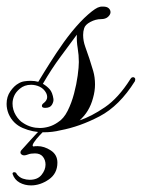

<svg xmlns="http://www.w3.org/2000/svg" viewBox="-24 -399 430 582"><path d="M380 -165Q383 -165 385 -162Q387 -159 385 -153Q338 -78 278 -46.5Q218 -15 159 -4Q135 2 109 2Q75 2 45 -11Q15 -24 2 -54Q-4 -69 -4 -84Q-4 -106 7.5 -122.5Q19 -139 32 -146Q40 -151 49.5 -152.5Q59 -154 69 -154Q82 -154 92 -151Q95 -156 110 -180.5Q125 -205 147 -238.5Q169 -272 193 -302Q219 -334 243 -355Q267 -376 278 -378Q281 -379 284 -379Q287 -379 289 -379Q300 -379 305.5 -374Q311 -369 311 -362Q311 -355 303.5 -348Q296 -341 282 -341Q266 -341 250 -332.5Q234 -324 231 -313Q228 -304 228 -293Q228 -275 234.5 -257Q241 -239 247 -221Q253 -203 258.5 -184Q264 -165 264 -143Q264 -123 258 -102Q247 -60 217 -34Q253 -46 294 -74Q335 -102 371 -159Q374 -164 376.5 -164.5Q379 -165 380 -165ZM97 -11Q110 -11 124 -15Q138 -19 151 -28Q169 -39 181 -63Q193 -87 200.5 -115.5Q208 -144 211.5 -170Q215 -196 215 -211Q215 -232 211.5 -253Q208 -274 209 -294Q187 -264 159.5 -227Q132 -190 106 -145Q118 -138 126.5 -128.5Q135 -119 138 -99Q139 -91 133.5 -81.5Q128 -72 113 -72Q103 -72 103 -78Q103 -83 109 -87Q119 -95 119 -105Q119 -111 116 -117Q109 -130 96.5 -136Q84 -142 70 -142Q50 -142 36 -130Q24 -120 19 -108.5Q14 -97 14 -85Q14 -66 24 -49.5Q34 -33 48 -25Q70 -11 97 -11ZM70 163Q51 163 35.5 154.5Q20 146 14 128Q14 123 19 123Q25 123 27 129Q35 139 45.5 142.5Q56 146 66 146Q90 146 102 131Q114 116 114 100Q114 86 106 76Q98 66 82 66Q69 66 61.5 69Q54 72 49 72Q45 72 41.5 69.5Q38 67 38 63Q38 59 41 56Q43 54 51 45Q59 36 69 25Q79 14 86.5 6Q94 -2 95 -2Q97 -2 102.5 -1.5Q108 -1 107 0Q105 2 95.5 12Q86 22 79 32.5Q72 43 77 45Q81 44 90 44Q110 44 130 57Q150 70 150 94Q150 127 124 145Q98 163 70 163Z"/></svg>

Font: Fleur De Leah
Style: Regular
Weight: 400
Designer: Robert E. Leuschke
Foundry: Robert E. Leuschke
Version: Version 1.010; ttfautohint (v1.8.3)